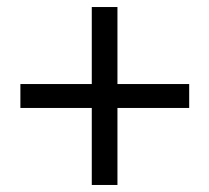

<svg xmlns="http://www.w3.org/2000/svg" viewBox="-20 -642 595 546"><path d="M241 -116V-335H38V-403H241V-622H314V-403H518V-335H314V-116Z"/></svg>

Font: Noto Sans HK Thin
Style: Regular
Weight: 400
Version: Version 2.004-H2;hotconv 1.0.118;makeotfexe 2.5.65603